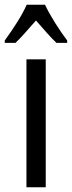

<svg xmlns="http://www.w3.org/2000/svg" viewBox="-46 -786 302 806"><path d="M146 0H65V-537H146ZM143 -766Q159 -732 185 -690.5Q211 -649 236 -616V-606H191Q170 -626 149 -650Q128 -674 105 -700Q82 -674 59.5 -648.5Q37 -623 19 -606H-26V-616Q1 -653 26.5 -693.5Q52 -734 66 -766Z"/></svg>

Font: Noto Sans Kannada ExtraCondensed
Style: Regular
Weight: 400
Width: 2
Designer: Jelle Bosma - Monotype Design Team
Foundry: Monotype Imaging Inc.
Version: Version 2.005; ttfautohint (v1.8.4.7-5d5b)